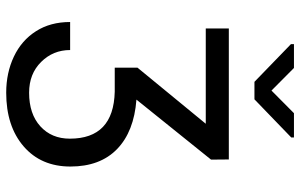

<svg xmlns="http://www.w3.org/2000/svg" viewBox="-195 -584 972 622"><g transform="rotate(90 291.0 -273.0)"><path d="M380.9 -453.6H72.3V-528.3H496.6L497.1 -470.7L302.7 -229Q406.2 -221.2 462.9 -166.3Q519.5 -111.3 519.5 -15.1Q519.5 80.1 454.1 136.5Q388.7 192.9 280.3 192.9Q215.8 192.9 163.3 168Q110.8 143.1 81.1 96.4Q51.3 49.8 51.3 -14.2H142.1Q142.1 41 180.7 79.8Q219.2 118.7 280.3 118.7Q349.1 118.7 389.2 82.3Q429.2 45.9 429.2 -13.2Q429.2 -154.8 277.3 -158.7H199.2V-232.4ZM273.4 -666.5 346.7 -739.3H425.3V-730.5L301.8 -611.3H245.1L123 -729.5V-739.3H200.2Z"/></g></svg>

Font: Roboto
Style: Regular
Weight: 400
Designer: Google
Version: Version 2.001047; 2015